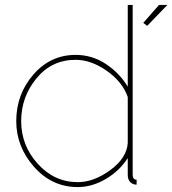

<svg xmlns="http://www.w3.org/2000/svg" viewBox="-20 -750 700 780"><path d="M296 10Q191 10 118.5 -72Q46 -154 46 -258Q46 -367 115.5 -447Q185 -527 287 -527Q354 -527 409.5 -490.5Q465 -454 499 -398V-730H519V-40Q519 -20 535 -20V0Q526 0 522 -2Q499 -11 499 -40V-108Q466 -56 410 -23Q354 10 296 10ZM296 -10Q361 -10 428 -59Q495 -108 499 -169V-356Q477 -418 413.5 -462.5Q350 -507 287 -507Q190 -507 128 -431.5Q66 -356 66 -258Q66 -159 133.5 -84.5Q201 -10 296 -10ZM660 -730 578 -645 562 -657 626 -730Z"/></svg>

Font: Raleway
Style: Thin
Weight: 100
Designer: Matt McInerney, Pablo Impallari, Rodrigo Fuenzalida
Foundry: Matt McInerney, Pablo Impallari, Rodrigo Fuenzalida
Version: Version 3.000